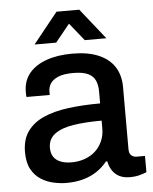

<svg xmlns="http://www.w3.org/2000/svg" viewBox="-53 -767 655 823"><g transform="rotate(-5 275.0 -355.5)"><path d="M200 12Q175 12 146 6Q117 0 91.5 -16Q66 -32 50 -60.5Q34 -89 34 -135Q34 -189 59 -224Q84 -259 129 -279Q174 -299 236.5 -307Q299 -315 373 -315V-367Q373 -393 364.5 -413Q356 -433 333.5 -444Q311 -455 269 -455Q227 -455 203.5 -444.5Q180 -434 170.5 -418.5Q161 -403 161 -385V-370H61Q60 -375 60 -380Q60 -385 60 -392Q60 -439 86.5 -471.5Q113 -504 161 -521Q209 -538 272 -538Q340 -538 385.5 -518.5Q431 -499 454 -463Q477 -427 477 -376V-109Q477 -90 486.5 -82Q496 -74 509 -74H545V-4Q533 1 515 6Q497 11 473 11Q446 11 427.5 1.5Q409 -8 397.5 -25.5Q386 -43 382 -65H376Q358 -42 332.5 -24.5Q307 -7 274 2.5Q241 12 200 12ZM229 -74Q260 -74 286.5 -83.5Q313 -93 332 -110.5Q351 -128 362 -152.5Q373 -177 373 -206V-241Q304 -241 252 -233Q200 -225 171 -203.5Q142 -182 142 -144Q142 -121 152 -105.5Q162 -90 182 -82Q202 -74 229 -74ZM115 -591 221 -723H319L424 -591H331L245 -698L294 -697L208 -591Z"/></g></svg>

Font: Archivo SemiBold Medium
Style: Regular
Weight: 500
Version: Version 2.001